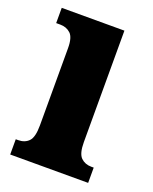

<svg xmlns="http://www.w3.org/2000/svg" viewBox="-108 -599 529 662"><g transform="rotate(20 156.5 -268.0)"><path d="M10 0V-56H19Q43 -56 57.5 -71Q72 -86 72 -129V-413Q72 -452 57 -466Q42 -480 19 -480H4V-536H234V-127Q234 -85 249 -70.5Q264 -56 287 -56H296V0Z"/></g></svg>

Font: Noto Serif Tamil ExtraCondensed Black
Style: Italic
Weight: 900
Width: 2
Italic angle: -12°
Designer: Indian Type Foundry, Tom Grace, and the Monotype Design Team
Foundry: Monotype Imaging Inc.
Version: Version 2.003; ttfautohint (v1.8.4.7-5d5b)